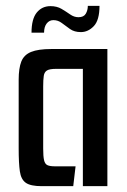

<svg xmlns="http://www.w3.org/2000/svg" viewBox="-20 -638 436 658"><path d="M123 0Q85 0 68.5 -11.5Q52 -23 48 -51Q44 -79 44 -129V-365Q44 -404 53 -427Q62 -450 86.5 -460Q111 -470 156 -470H348V0H264V-402H172Q150 -402 141 -396.5Q132 -391 130 -378Q128 -365 128 -342V-129Q128 -102 131 -89Q134 -76 142.5 -72Q151 -68 168 -68H239L231 0ZM88 -526Q88 -573 106 -595Q124 -617 153 -617Q175 -617 191 -607.5Q207 -598 220.5 -588.5Q234 -579 249 -579Q267 -579 274 -591Q281 -603 281 -618H321Q321 -569 301.5 -548.5Q282 -528 257 -528Q235 -528 220 -538.5Q205 -549 192 -559Q179 -569 163 -569Q149 -569 140 -557.5Q131 -546 131 -526Z"/></svg>

Font: Smooch Sans Thin SemiBold
Style: Regular
Weight: 600
Version: Version 1.010